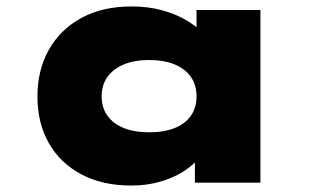

<svg xmlns="http://www.w3.org/2000/svg" viewBox="-20 -566 1000 595"><path d="M387 9Q297 9 231.5 -26Q166 -61 131 -123Q96 -185 96 -267Q96 -349 131.5 -412Q167 -475 232.5 -510.5Q298 -546 387 -546Q438 -546 479.5 -535Q521 -524 553.5 -505.5Q586 -487 607 -465.5Q628 -444 636 -424L589 -417V-535H787V0H584V-147L626 -131Q621 -105 600.5 -80Q580 -55 549 -35Q518 -15 476.5 -3Q435 9 387 9ZM442 -156Q489 -156 522 -169.5Q555 -183 572 -208Q589 -233 589 -267Q589 -302 572 -327Q555 -352 522 -366Q489 -380 442 -380Q396 -380 363 -366Q330 -352 312.5 -327Q295 -302 295 -267Q295 -233 312.5 -208Q330 -183 363 -169.5Q396 -156 442 -156Z"/></svg>

Font: Lexend Tera Black
Style: Regular
Weight: 900
Version: Version 1.007